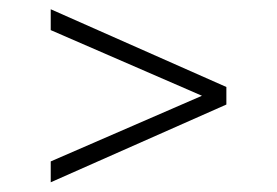

<svg xmlns="http://www.w3.org/2000/svg" viewBox="-20 -582 584 405"><path d="M87 -197.5V-241.5L406 -380L87 -518.5V-562.5L457.5 -398.5V-361.5Z"/></svg>

Font: Encode Sans SmExp XLt
Style: Regular
Weight: 200
Width: 6
Designer: Multiple Designers
Foundry: Impallari Type
Version: Version 3.002; ttfautohint (v1.8.3) -l 8 -r 50 -G 200 -x 14 